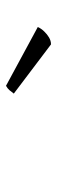

<svg xmlns="http://www.w3.org/2000/svg" viewBox="205 -924 190 640"><g transform="rotate(90 300.0 -604.0)"><path d="M70 -635 266 -529Q275 -534 281 -541Q287 -548 292 -555L128 -679Q116 -679 105 -672.5Q94 -666 84.5 -656Q75 -646 70 -635Z"/></g></svg>

Font: Karma Variable Light
Style: Regular
Weight: 300
Designer: Joana Correia
Foundry: Indian Type Foundry
Version: Version 3.000